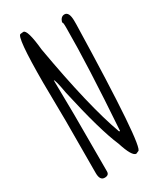

<svg xmlns="http://www.w3.org/2000/svg" viewBox="-234 -972 893 1082"><g transform="rotate(-30 212.5 -430.5)"><path d="M120.1 -901.4Q146.5 -901.4 160.2 -763.7Q231.4 -354.5 307.6 -145.5H313.5Q341.8 -558.6 341.8 -796.9V-806.6Q341.8 -837.9 335.9 -837.9Q345.7 -871.1 370.1 -871.1Q400.4 -871.1 400.4 -810.5V-788.1Q380.9 4.9 344.7 4.9L329.1 11.7Q301.8 11.7 270.5 -86.9Q218.8 -206.1 157.2 -484.4Q140.6 -579.1 132.8 -579.1V-573.2L135.7 -354.5Q135.7 -98.6 135.7 -33.2V15.6Q135.7 40 107.4 40Q76.2 40 76.2 -7.8V-39.1Q76.2 -90.8 77.1 -347.7L74.2 -597.7Q74.2 -899.4 101.6 -899.4Z"/></g></svg>

Font: Sue Ellen Francisco 
Style: Regular
Weight: 400
Designer: Kimberly Geswein
Foundry: Kimberly Geswein
Version: Version 1.002 2007